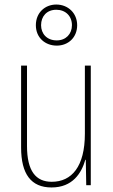

<svg xmlns="http://www.w3.org/2000/svg" viewBox="-20 -816 498 846"><path d="M230 -615C281 -615 320 -651 320 -705C320 -758 280 -796 228 -796C178 -796 138 -760 138 -705C138 -649 180 -615 230 -615ZM230 -638C186 -638 161 -668 161 -705C161 -744 186 -773 228 -773C269 -773 297 -745 297 -705C297 -666 270 -638 230 -638ZM380 -527H354V-227C354 -82 296 -15 208 -15C138 -15 99 -62 99 -173V-527H73V-166C73 -49 117 10 207 10C300 10 339 -53 356 -112H358L360 0H380Z"/></svg>

Font: Noto Sans Thai Cond Thin
Style: Regular
Weight: 100
Width: 3
Designer: Monotype Design Team
Foundry: Monotype Imaging Inc.
Version: Version 2.002